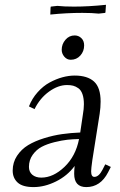

<svg xmlns="http://www.w3.org/2000/svg" viewBox="-20 -763 495 790"><path d="M32.2 -61Q32.2 -94.7 50 -121.8Q67.9 -148.9 95.7 -165.8Q123.5 -182.6 161.4 -194.3Q199.2 -206.1 235.6 -211.2Q272 -216.3 310.1 -217.8L320.8 -290Q325.2 -315.4 325.2 -334Q325.2 -358.9 319.3 -375.5Q313.5 -392.1 302.5 -399.9Q291.5 -407.7 280.8 -410.4Q270 -413.1 255.9 -413.1Q219.2 -413.1 181.9 -386.2Q144.5 -359.4 122.1 -314L99.1 -325.2Q111.8 -357.9 134.8 -383.5Q157.7 -409.2 184.3 -423.6Q210.9 -438 237.1 -445.1Q263.2 -452.1 287.1 -452.1Q339.8 -452.1 366.9 -427.5Q394 -402.8 394 -345.2Q394 -320.3 390.1 -294.9L359.9 -104Q355 -68.8 355 -58.1Q355 -35.2 368.2 -35.2Q386.7 -35.2 401.9 -64.9L413.1 -86.9L436 -76.2L424.8 -54.2Q393.6 6.8 335 6.8Q285.2 6.8 285.2 -47.9Q285.2 -60.5 287.1 -80.1Q257.3 -39.6 210.4 -16.4Q163.6 6.8 118.2 6.8Q72.8 6.8 52.5 -12Q32.2 -30.8 32.2 -61ZM99.1 -76.2Q99.1 -55.7 113 -43.9Q127 -32.2 149.9 -32.2Q199.2 -32.2 245.4 -76.4Q291.5 -120.6 305.2 -190.9Q279.8 -190.4 257.1 -188Q234.4 -185.5 203.9 -178Q173.3 -170.4 151.6 -158.9Q129.9 -147.5 114.5 -126Q99.1 -104.5 99.1 -76.2ZM187 -703.1 188 -731 189 -735.8 215.8 -738.8Q242.7 -735.8 284.2 -735.8Q344.7 -735.8 416 -743.2L414.1 -714.8L413.1 -710L386.2 -707Q359.4 -710 318.8 -710Q253.9 -710 187 -703.1ZM233.9 -558.1Q233.9 -581.5 249.3 -599.4Q264.6 -617.2 287.1 -617.2Q303.2 -617.2 314.7 -606.2Q326.2 -595.2 326.2 -576.2Q326.2 -551.8 310.5 -534.4Q294.9 -517.1 271 -517.1Q255.4 -517.1 244.6 -529.8Q233.9 -542.5 233.9 -558.1Z"/></svg>

Font: Dihjauti
Style: Italic
Weight: 400
Italic angle: -9°
Designer: T. Christopher White
Version: Version 3.0.0